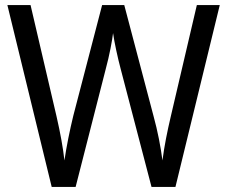

<svg xmlns="http://www.w3.org/2000/svg" viewBox="-20 -800 893 754"><path d="M843 -780H753L651 -344C637 -285 625 -225 618 -170C611 -224 599 -286 583 -344L468 -780H381L268 -346C254 -289 241 -224 233 -170C228 -217 217 -278 202 -343L100 -780H9L183 -66H277L395 -528C410 -583 421 -643 424 -670C429 -634 442 -574 454 -529L575 -66H669Z"/></svg>

Font: Noto Sans Malayalam UI SemiCondensed
Style: Regular
Weight: 400
Width: 4
Designer: Jelle Bosma - Monotype Design Team
Foundry: Monotype Imaging Inc.
Version: Version 2.104